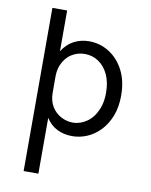

<svg xmlns="http://www.w3.org/2000/svg" viewBox="-94 -697 787 1000"><g transform="rotate(10 300.0 -196.5)"><path d="M179 235H101V-628H179V-412.5Q204.5 -452.5 241 -471.2Q277.5 -490 320 -490Q377.5 -490 426 -459.8Q474.5 -429.5 503.8 -373.5Q533 -317.5 533 -240Q533 -179 514.8 -132.2Q496.5 -85.5 466 -53.2Q435.5 -21 397 -4.5Q358.5 12 318 12Q273 12 237.8 -5.8Q202.5 -23.5 179 -60ZM309 -58Q348 -58 384 -83Q420 -108 440.5 -161.5Q453 -195.5 453 -240Q453 -297 433.8 -337.5Q414.5 -378 382 -399.5Q349.5 -421 310 -421Q271.5 -421 239.5 -400.8Q207.5 -380.5 190 -339.5Q179 -312.5 179 -278V-195Q179 -150 198 -119.5Q217 -89 246.8 -73.5Q276.5 -58 309 -58Z"/></g></svg>

Font: Betina Sans
Style: Regular
Weight: 400
Designer: Jonathan Pinhorn (font) & Cristiano Sobral (main changes)
Version: Version 2.001;April 28, 2021;FontCreator 13.0.0.2655 32-bit;